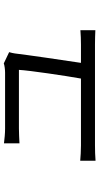

<svg xmlns="http://www.w3.org/2000/svg" viewBox="231 -776 537 1040"><g transform="rotate(-90 500.0 -256.5)"><path d="M149 -91V-8C178 -10 201 -11 232 -11H780C801 -11 838 -10 856 -9V-90C835 -88 799 -87 777 -87H679C693 -179 722 -377 730 -445C731 -453 734 -466 737 -476L676 -505C667 -501 642 -498 626 -498H322C297 -498 267 -501 243 -504V-420C268 -421 294 -423 323 -423H641C638 -366 609 -171 594 -87H232C201 -87 173 -89 149 -91Z"/></g></svg>

Font: Noto Sans KR Regular
Style: Regular
Weight: 400
Designer: Ryoko NISHIZUKA  (kana & ideographs); Paul D. Hunt (Latin, Greek & Cyrillic); Wenlong ZHANG  (bopomofo); Sandoll Communi
Foundry: Adobe Systems Incorporated
Version: Version 1.004;PS 1.004;hotconv 1.0.82;makeotf.lib2.5.63406